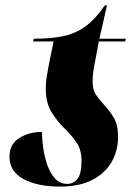

<svg xmlns="http://www.w3.org/2000/svg" viewBox="-20 -679 501 709"><path d="M201 10Q118 10 66.5 -18Q15 -46 15 -100Q15 -147 51.5 -169.5Q88 -192 135 -192Q135 -166 139.5 -133.5Q144 -101 154.5 -70.5Q165 -40 183 -20Q201 0 228 0Q251 0 266 -18.5Q281 -37 281 -86Q281 -126 262 -153.5Q243 -181 220 -203Q193 -229 171 -263.5Q149 -298 149 -354Q149 -374 152.5 -395.5Q156 -417 163 -454L178 -526H102L105 -536Q168 -536 213.5 -545.5Q259 -555 295.5 -581.5Q332 -608 367 -659H375L347 -536H445L442 -526H345L330 -446Q322 -408 322 -377Q322 -347 334.5 -329Q347 -311 366 -290Q384 -271 400 -244.5Q416 -218 416 -173Q416 -123 392.5 -81.5Q369 -40 321.5 -15Q274 10 201 10Z"/></svg>

Font: Noto Serif Display ExtraCondensed Black
Style: Italic
Weight: 900
Width: 2
Italic angle: -12°
Designer: Monotype Design Team
Foundry: Monotype Imaging Inc.
Version: Version 2.009